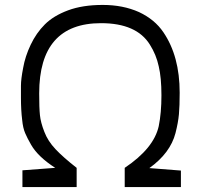

<svg xmlns="http://www.w3.org/2000/svg" viewBox="-20 -759 819 779"><path d="M65 -362V-411Q65 -438 74 -484Q82 -530 104.5 -577.5Q127 -625 162 -660Q197 -695 256 -717Q315 -739 397 -739Q479 -739 544 -710Q608 -680 643 -628Q709 -531 709 -383Q709 -329 706 -296Q703 -262 692 -219Q671 -138 586 -77L714 -67V0H486V-78Q604 -157 624 -247Q635 -301 635 -372Q635 -444 624 -490Q614 -537 588 -578Q534 -665 390 -665Q139 -665 139 -380Q139 -321 142 -292Q145 -262 160 -224Q174 -187 205 -154Q236 -121 291 -78V0H71V-68L204 -78Q134 -123 106 -172Q91 -198 82 -219Q73 -240 70 -272Q65 -312 65 -362Z"/></svg>

Font: Mina
Style: Regular
Weight: 400
Version: Version 1.000